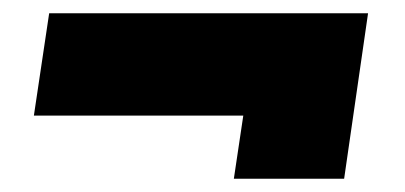

<svg xmlns="http://www.w3.org/2000/svg" viewBox="-20 -407 609 289"><path d="M534 -387 511 -233H31L54 -387ZM534 -387 498 -138H332L368 -379Z"/></svg>

Font: Exo 2 Black
Style: Italic
Weight: 900
Italic angle: -8°
Designer: Natanael Gama
Foundry: Natanael Gama
Version: Version 2.010